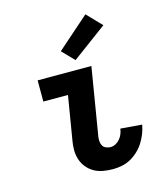

<svg xmlns="http://www.w3.org/2000/svg" viewBox="-116 -867 832 963"><g transform="rotate(-15 300.0 -385.0)"><path d="M351 8Q325 8 300 3.5Q275 -1 254 -13Q233 -25 217.5 -44Q202 -63 194.5 -86.5Q187 -110 187 -135.5Q187 -161 192 -187L229 -410H101V-520H380L322 -169Q320 -157 321 -144.5Q322 -132 327.5 -122Q333 -112 344.5 -107Q356 -102 368 -102Q382 -102 395 -109Q408 -116 417.5 -127.5Q427 -139 432 -152Q437 -165 439 -179L550 -170Q546 -147 537 -124Q528 -101 515 -80.5Q502 -60 483.5 -42.5Q465 -25 443 -13Q421 -1 397.5 3.5Q374 8 351 8ZM311 -569 251 -631 418 -778 491 -702Z"/></g></svg>

Font: Iosevka HT Extrabold Extended
Style: Italic
Weight: 800
Width: 7
Italic angle: -9°
Monospace: yes
Designer: Belleve Invis
Foundry: Belleve Invis
Version: Version 32.3.0; ttfautohint (v1.8.4)